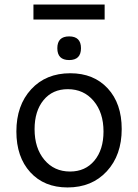

<svg xmlns="http://www.w3.org/2000/svg" viewBox="-20 -814 607 844"><path d="M127 -728V-794H440V-728ZM336 -602Q336 -550 284 -550Q232 -550 232 -602Q232 -654 284 -654Q336 -654 336 -602ZM277 10Q174 10 113 -57Q52 -124 52 -236Q52 -351 117 -421.5Q182 -492 289 -492Q392 -492 453.5 -425.5Q515 -359 515 -247Q515 -132 449.5 -61Q384 10 277 10ZM288 -60Q355 -60 395 -108Q435 -156 435 -236Q435 -319 391.5 -370.5Q348 -422 278 -422Q211 -422 171.5 -374Q132 -326 132 -246Q132 -163 175 -111.5Q218 -60 288 -60Z"/></svg>

Font: Cantarell
Style: Regular
Weight: 400
Designer: Dave Crossland, Nikolaus Waxweiler, Florian Fecher, Jacques Le Bailly, Eben Sorkin, Alexei Vanyashin, Alexios Zavras, Em
Version: Version 0.303